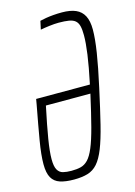

<svg xmlns="http://www.w3.org/2000/svg" viewBox="-110 -755 576 821"><g transform="rotate(-15 178.5 -344.0)"><path d="M114 8Q77 8 52.5 0Q28 -8 16 -29Q4 -50 4 -89Q4 -130 14.5 -192Q25 -254 42 -344L46 -367H284Q300 -443 307 -493.5Q314 -544 314 -577Q314 -603 310 -618.5Q306 -634 296 -642.5Q286 -651 268 -654Q250 -657 223 -657Q205 -657 181 -654Q157 -651 142 -648L150 -685Q162 -688 177 -690.5Q192 -693 210 -694.5Q228 -696 248 -696Q285 -696 309 -685.5Q333 -675 345 -652Q357 -629 357 -591Q357 -551 347.5 -490.5Q338 -430 319 -344Q299 -252 283.5 -189.5Q268 -127 252.5 -88Q237 -49 218.5 -28Q200 -7 174.5 0.5Q149 8 114 8ZM113 -31Q137 -31 154.5 -35.5Q172 -40 186.5 -55Q201 -70 214.5 -102Q228 -134 242.5 -189Q257 -244 276 -329H79Q61 -244 52 -189Q43 -134 43 -101Q43 -69 51.5 -54Q60 -39 75.5 -35Q91 -31 113 -31Z"/></g></svg>

Font: Saira UltraCondensed ExtraLight
Style: Italic
Weight: 250
Width: 1
Italic angle: -12°
Designer: Hector Gatti with collaboration of the Omnibus-Type team
Foundry: Omnibus-Type
Version: Version 1.101